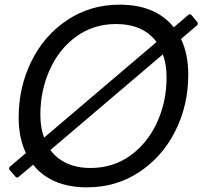

<svg xmlns="http://www.w3.org/2000/svg" viewBox="-20 -793 868 823"><path d="M826 -698Q828 -696 828 -692Q828 -687 824 -684L756 -626Q787 -561 787 -473Q787 -342 731.5 -231.5Q676 -121 577 -55.5Q478 10 353 10Q274 10 216 -15.5Q158 -41 122 -87L60 -35Q57 -32 53 -32Q49 -32 46 -36L21 -65Q19 -67 19 -71Q19 -76 23 -79L91 -137Q60 -202 60 -289Q60 -420 115 -531Q170 -642 269 -707.5Q368 -773 492 -773Q647 -773 725 -676L787 -729Q790 -732 794 -732Q798 -732 801 -728ZM169 -203 651 -613Q594 -690 477 -690Q381 -690 307 -636.5Q233 -583 193 -493.5Q153 -404 153 -302Q153 -245 169 -203ZM678 -560 196 -150Q223 -113 266.5 -93Q310 -73 368 -73Q465 -73 539 -126.5Q613 -180 653.5 -269Q694 -358 694 -461Q694 -518 678 -560Z"/></svg>

Font: Open Sauce Two
Style: Italic
Weight: 400
Italic angle: -10°
Designer: Alfredo Marco Pradil
Foundry: Creative Sauce Fz LLC
Version: Version 1.477